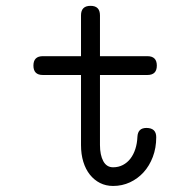

<svg xmlns="http://www.w3.org/2000/svg" viewBox="-20 -611 642 648"><path d="M124.5 -357.9Q92.8 -357.9 92.8 -389.6Q92.8 -421.4 124.5 -421.4H253.4V-559.1Q253.4 -591.3 285.6 -591.3Q317.4 -591.3 317.4 -559.1V-421.4H477.5Q509.3 -421.4 509.3 -389.6Q509.3 -357.9 477.5 -357.9H317.4V-121.6Q317.4 -87.9 328.6 -67.1Q339.8 -46.4 361.8 -46.4Q379.9 -46.4 394.8 -54.2Q409.7 -62 420.2 -75.7Q430.7 -89.4 436.8 -108.2Q442.9 -127 443.8 -149.4Q445.3 -179.2 474.1 -179.2Q507.3 -179.2 507.3 -147.9Q507.3 -111.8 495.8 -81.5Q484.4 -51.3 464.6 -29.5Q444.8 -7.8 418.5 4.4Q392.1 16.6 361.8 16.6Q337.4 16.6 317.6 6.6Q297.9 -3.4 283.4 -21.5Q269 -39.6 261.2 -64.9Q253.4 -90.3 253.4 -121.6V-357.9Z"/></svg>

Font: Erica Type
Style: Regular
Weight: 400
Designer: Peter Wiegel
Foundry: Peter Wiegel
Version: Version 1.000 2010 initial release